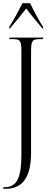

<svg xmlns="http://www.w3.org/2000/svg" viewBox="-20 -951 320 1211"><path d="M38 -781V-771H42C79 -815 114 -856 146 -898C171 -860 220 -806 248 -771H252V-781C227 -819 191 -886 170 -931H122C99 -886 63 -819 38 -781ZM1 240H13C107 240 176 188 176 12V-623C176 -692 182 -704 227 -704H252V-714H39V-704H65C109 -704 115 -692 115 -624V25C115 176 84 230 7 230H1Z"/></svg>

Font: Noto Serif Display ExtraCondensed Light
Style: Regular
Weight: 300
Width: 2
Designer: Monotype Design Team
Foundry: Monotype Imaging Inc.
Version: Version 2.009